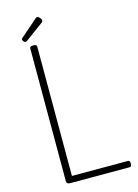

<svg xmlns="http://www.w3.org/2000/svg" viewBox="-227 -1797 1370 1911"><g transform="rotate(-15 458.5 -841.0)"><path d="M246 0Q210 0 210 -32V-1397Q210 -1409 219 -1414.5Q228 -1420 246 -1420Q264 -1420 273 -1414.5Q282 -1409 282 -1397V-65H858Q870 -65 875 -58Q880 -51 880 -33Q880 -15 875 -7.5Q870 0 858 0ZM185 -1473Q173 -1473 163.5 -1483.5Q154 -1494 154 -1503Q154 -1506 155 -1510Q156 -1514 161 -1519L337 -1672Q341 -1676 345 -1679Q349 -1682 356 -1682Q364 -1682 373.5 -1674.5Q383 -1667 390 -1657Q397 -1647 397 -1637Q397 -1632 395.5 -1628Q394 -1624 386 -1617L202 -1482Q196 -1478 192 -1475.5Q188 -1473 185 -1473Z"/></g></svg>

Font: Playwrite BE WAL Light
Style: Regular
Weight: 300
Version: Version 1.002